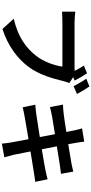

<svg xmlns="http://www.w3.org/2000/svg" viewBox="515 -1423 970 2040"><g transform="rotate(90 1000.0 -403.0)"><path d="M899 -868 816 -835C843 -798 874 -741 896 -700L979 -736C960 -771 924 -832 899 -868ZM863 -654 799 -696 836 -711C818 -747 785 -805 759 -843L677 -809C696 -780 716 -745 733 -712C715 -710 698 -710 686 -710C630 -710 298 -710 223 -710C190 -710 133 -714 104 -718V-577C130 -579 177 -581 223 -581C298 -581 628 -581 688 -581C675 -495 637 -382 571 -299C490 -197 377 -110 179 -64L288 56C467 -2 600 -101 690 -221C774 -332 817 -487 840 -585C846 -606 853 -635 863 -654Z M1092 -293 1120 -159C1143 -165 1177 -172 1220 -180L1459 -221L1493 -39C1499 -10 1502 25 1506 62L1651 36C1642 4 1632 -32 1625 -62L1589 -242L1806 -277C1844 -283 1885 -290 1912 -292L1885 -424C1859 -416 1822 -408 1783 -400C1738 -391 1656 -377 1566 -362L1535 -522L1735 -554C1765 -558 1805 -564 1827 -566L1803 -697C1779 -690 1741 -682 1709 -676L1512 -643L1496 -735C1491 -759 1488 -793 1485 -813L1344 -790C1351 -766 1358 -742 1364 -714L1382 -623C1296 -609 1219 -598 1184 -594C1153 -590 1123 -588 1091 -587L1118 -449C1152 -458 1178 -463 1210 -470L1406 -502L1436 -341L1196 -304C1164 -300 1119 -294 1092 -293Z"/></g></svg>

Font: Noto Sans CJK TC
Style: Bold
Weight: 700
Designer: Ryoko NISHIZUKA 西塚涼子 (kana, bopomofo & ideographs); Paul D. Hunt (Latin, Greek & Cyrillic); Sandoll Communications 산돌커뮤니
Foundry: Adobe
Version: Version 2.004;hotconv 1.0.118;makeotfexe 2.5.65603